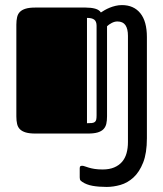

<svg xmlns="http://www.w3.org/2000/svg" viewBox="-20 -530 648 762"><path d="M296.4 137.7Q296.4 131.3 299.3 129.6Q302.2 127.9 306.2 127.9Q310.1 127.9 316.4 130.1Q322.8 132.3 332.3 135.3Q341.8 138.2 355.2 140.4Q368.7 142.6 387.2 142.6Q414.1 142.6 433.1 134.5Q452.1 126.5 464.4 112.3Q476.6 98.1 482.2 78.1Q487.8 58.1 487.8 33.7V-387.7Q487.8 -415.5 477.8 -430.2Q467.8 -444.8 445.8 -444.8Q434.6 -444.8 423.1 -438.7Q411.6 -432.6 404.8 -425.8V-68.4Q404.8 -51.3 401.9 -38.6Q398.9 -25.9 390.6 -17.3Q382.3 -8.8 367.7 -4.4Q353 0 329.6 0H120.1Q96.7 0 82 -4.4Q67.4 -8.8 59.1 -17.1Q50.8 -25.4 47.9 -38.1Q44.9 -50.8 44.9 -67.9V-432.1Q44.9 -448.7 47.9 -461.7Q50.8 -474.6 59.1 -482.9Q67.4 -491.2 82 -495.6Q96.7 -500 120.1 -500H319.8Q341.8 -500 357.7 -495.6Q373.5 -491.2 380.4 -480.5Q386.7 -484.9 395.8 -490Q404.8 -495.1 415.5 -499.5Q426.3 -503.9 438.5 -506.8Q450.7 -509.8 463.9 -509.8Q510.7 -509.8 536.9 -477.5Q563 -445.3 563 -382.8V18.6Q563 77.6 548.1 115.2Q533.2 152.8 509.8 174.3Q486.3 195.8 458 203.9Q429.7 211.9 403.3 211.9Q372.1 211.9 347.4 207.5Q322.8 203.1 305.7 191.4Q303.2 189.9 299.8 186.5Q296.4 183.1 296.4 173.8ZM363.3 -427.7Q363.3 -444.8 354.2 -451.9Q345.2 -459 325.2 -459V-41Q336.9 -41 344.2 -41.7Q351.6 -42.5 356 -45.7Q360.4 -48.8 361.8 -54.9Q363.3 -61 363.3 -72.3Z"/></svg>

Font: Fascinate Inline
Style: Regular
Weight: 900
Designer: Astigmatic (AOETI)
Foundry: Astigmatic (AOETI)
Version: Version 1.000